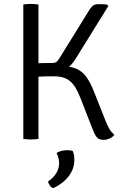

<svg xmlns="http://www.w3.org/2000/svg" viewBox="-20 -706 623 976"><path d="M98.5 -683Q106 -684.5 116.2 -685.2Q126.5 -686 136 -686Q147 -686 157.2 -685.2Q167.5 -684.5 175.5 -683V0Q167.5 1.5 157.2 2.2Q147 3 136 3Q126.5 3 116.2 2.2Q106 1.5 98.5 0ZM561 -21Q553 -8.5 537 -1.8Q521 5 508 5Q483 5 472.5 -7.8Q462 -20.5 452.5 -45L389 -207.5Q365 -270 335.5 -294Q306 -318 256.5 -318Q244.5 -318 214.8 -317.8Q185 -317.5 135 -315V-369.5H291.5Q340 -369.5 370.2 -355.5Q400.5 -341.5 420.8 -312.5Q441 -283.5 458.5 -238L520.5 -82Q527.5 -65.5 534 -54Q540.5 -42.5 547.2 -34.8Q554 -27 561 -21ZM429.5 -648Q440 -666 450.2 -675.5Q460.5 -685 483 -685Q493.5 -685 503.2 -684.5Q513 -684 524 -683L530.5 -675L362 -403.5Q343.5 -373.5 316.2 -355.5Q289 -337.5 251.5 -337.5H135V-383Q160 -384.5 192.5 -385.2Q225 -386 248 -386Q261 -386 267.8 -392Q274.5 -398 282.5 -410.5ZM349.5 61Q358 79 358 107Q358 152.5 328.8 190.2Q299.5 228 250.5 250.5Q241 247.5 233.8 237.8Q226.5 228 224 217Q280.5 177.5 280.5 123.5Q280.5 110 276.8 96Q273 82 267.5 71.5Q289.5 57.5 322 57.5Q338.5 57.5 349.5 61Z"/></svg>

Font: Signika Light Light
Style: Regular
Weight: 300
Version: Version 2.001